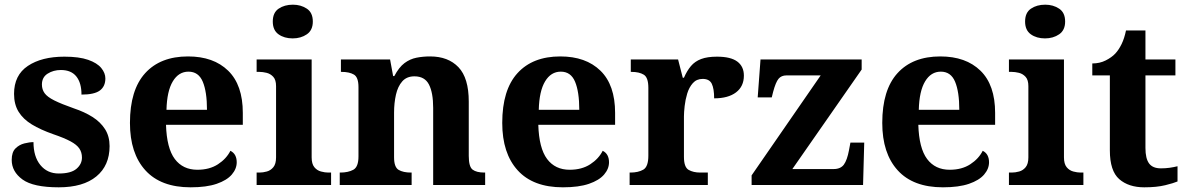

<svg xmlns="http://www.w3.org/2000/svg" viewBox="-20 -790 5069 820"><path d="M231 10Q122 10 76 -23.5Q30 -57 30 -107Q30 -140 46 -156Q62 -172 84 -177.5Q106 -183 123 -183Q123 -121 152.5 -85Q182 -49 231 -49Q283 -49 306.5 -69Q330 -89 330 -117Q330 -139 319 -155.5Q308 -172 281 -186.5Q254 -201 207 -217Q153 -236 116 -258.5Q79 -281 59.5 -312.5Q40 -344 40 -389Q40 -469 99 -508.5Q158 -548 255 -548Q318 -548 356.5 -534.5Q395 -521 412.5 -499.5Q430 -478 430 -455Q430 -421 406.5 -403.5Q383 -386 328 -386Q328 -436 306 -463.5Q284 -491 240 -491Q208 -491 183.5 -475.5Q159 -460 159 -429Q159 -408 170.5 -392Q182 -376 212 -361Q242 -346 296 -327Q341 -312 375 -290.5Q409 -269 428.5 -238.5Q448 -208 448 -166Q448 -83 391.5 -36.5Q335 10 231 10Z M794 10Q667 10 601 -62.5Q535 -135 535 -265Q535 -406 600 -477.5Q665 -549 783 -549Q892 -549 954.5 -488Q1017 -427 1017 -308V-257H689Q692 -157 726.5 -111Q761 -65 823 -65Q875 -65 911 -88.5Q947 -112 964 -146Q978 -139 984.5 -126.5Q991 -114 991 -97Q991 -69 970 -44.5Q949 -20 905.5 -5Q862 10 794 10ZM864 -321Q864 -398 846 -441Q828 -484 785 -484Q743 -484 718 -442.5Q693 -401 691 -321Z M1076 0V-53H1088Q1103 -53 1119.5 -57.5Q1136 -62 1147.5 -76Q1159 -90 1159 -118V-422Q1159 -449 1147 -462Q1135 -475 1118.5 -479Q1102 -483 1088 -483H1076V-536H1311V-118Q1311 -90 1322.5 -76Q1334 -62 1351 -57.5Q1368 -53 1382 -53H1394V0ZM1230 -626Q1194 -626 1169.5 -643.5Q1145 -661 1145 -698Q1145 -736 1170 -753Q1195 -770 1231 -770Q1265 -770 1290.5 -753Q1316 -736 1316 -698Q1316 -661 1290.5 -643.5Q1265 -626 1230 -626Z M1431 0V-53H1433Q1467 -53 1489 -65Q1511 -77 1511 -122V-418Q1511 -460 1491.5 -471.5Q1472 -483 1439 -483H1436V-536H1646L1659 -465H1664Q1684 -503 1707.5 -520.5Q1731 -538 1758.5 -543.5Q1786 -549 1817 -549Q1894 -549 1938 -503Q1982 -457 1982 -356V-124Q1982 -78 1998.5 -65.5Q2015 -53 2049 -53H2052V0H1830V-329Q1830 -394 1812 -429Q1794 -464 1750 -464Q1717 -464 1698 -442.5Q1679 -421 1671 -385.5Q1663 -350 1663 -309V-118Q1663 -76 1682.5 -64.5Q1702 -53 1735 -53H1738V0Z M2384 10Q2257 10 2191 -62.5Q2125 -135 2125 -265Q2125 -406 2190 -477.5Q2255 -549 2373 -549Q2482 -549 2544.5 -488Q2607 -427 2607 -308V-257H2279Q2282 -157 2316.5 -111Q2351 -65 2413 -65Q2465 -65 2501 -88.5Q2537 -112 2554 -146Q2568 -139 2574.5 -126.5Q2581 -114 2581 -97Q2581 -69 2560 -44.5Q2539 -20 2495.5 -5Q2452 10 2384 10ZM2454 -321Q2454 -398 2436 -441Q2418 -484 2375 -484Q2333 -484 2308 -442.5Q2283 -401 2281 -321Z M2669 0V-53H2672Q2706 -53 2727.5 -65.5Q2749 -78 2749 -125V-415Q2749 -459 2729.5 -471Q2710 -483 2677 -483H2674V-536H2876L2896 -458H2901Q2914 -488 2931 -508Q2948 -528 2974.5 -538Q3001 -548 3042 -548Q3101 -548 3129 -527Q3157 -506 3157 -467Q3157 -421 3123.5 -395.5Q3090 -370 3030 -370Q3030 -411 3020 -432Q3010 -453 2981 -453Q2955 -453 2939 -435Q2923 -417 2915 -390.5Q2907 -364 2904 -337Q2901 -310 2901 -293V-120Q2901 -76 2921 -64.5Q2941 -53 2971 -53H3003V0Z M3190 0V-41L3485 -468H3339Q3317 -468 3305 -453.5Q3293 -439 3282 -398L3276 -374H3216L3228 -536H3660V-493L3364 -68H3540Q3570 -68 3584 -87Q3598 -106 3606 -149L3612 -181H3671L3666 0Z M4007 10Q3880 10 3814 -62.5Q3748 -135 3748 -265Q3748 -406 3813 -477.5Q3878 -549 3996 -549Q4105 -549 4167.5 -488Q4230 -427 4230 -308V-257H3902Q3905 -157 3939.5 -111Q3974 -65 4036 -65Q4088 -65 4124 -88.5Q4160 -112 4177 -146Q4191 -139 4197.5 -126.5Q4204 -114 4204 -97Q4204 -69 4183 -44.5Q4162 -20 4118.5 -5Q4075 10 4007 10ZM4077 -321Q4077 -398 4059 -441Q4041 -484 3998 -484Q3956 -484 3931 -442.5Q3906 -401 3904 -321Z M4289 0V-53H4301Q4316 -53 4332.5 -57.5Q4349 -62 4360.5 -76Q4372 -90 4372 -118V-422Q4372 -449 4360 -462Q4348 -475 4331.5 -479Q4315 -483 4301 -483H4289V-536H4524V-118Q4524 -90 4535.5 -76Q4547 -62 4564 -57.5Q4581 -53 4595 -53H4607V0ZM4443 -626Q4407 -626 4382.5 -643.5Q4358 -661 4358 -698Q4358 -736 4383 -753Q4408 -770 4444 -770Q4478 -770 4503.5 -753Q4529 -736 4529 -698Q4529 -661 4503.5 -643.5Q4478 -626 4443 -626Z M4867 10Q4800 10 4760 -25Q4720 -60 4720 -148V-468H4645V-519Q4677 -519 4702.5 -532Q4728 -545 4743 -561Q4758 -577 4770 -601.5Q4782 -626 4789 -660H4872V-536H5000V-468H4872V-158Q4872 -113 4887.5 -92Q4903 -71 4938 -71Q4958 -71 4975.5 -73.5Q4993 -76 5009 -80V-15Q4993 -8 4956.5 1Q4920 10 4867 10Z"/></svg>

Font: Noto Naskh Arabic
Style: Bold
Weight: 700
Designer: Monotype Design Team, David Williams, Mohamad Dakak and Nizar Qandah
Foundry: Monotype Imaging Inc.
Version: Version 2.016